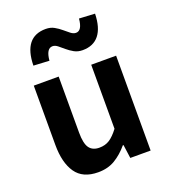

<svg xmlns="http://www.w3.org/2000/svg" viewBox="-151 -942 940 1065"><g transform="rotate(-20 318.5 -409.5)"><path d="M246 14Q155 14 114 -45.5Q73 -105 73 -210V-560H220V-229Q220 -165 239 -138.5Q258 -112 298 -112Q333 -112 358.5 -128.5Q384 -145 412 -182V-560H559V0H439L428 -80H424Q388 -37 345.5 -11.5Q303 14 246 14ZM396 -652Q368 -652 346.5 -664Q325 -676 307.5 -691Q290 -706 275 -718Q260 -730 245 -730Q208 -730 202 -660L109 -665Q112 -833 242 -833Q270 -833 291.5 -821Q313 -809 330.5 -794Q348 -779 363.5 -767Q379 -755 394 -755Q430 -755 436 -824L529 -819Q527 -737 493.5 -694.5Q460 -652 396 -652Z"/></g></svg>

Font: Chiron Sans HK TT
Style: Bold
Weight: 700
Designer: Ryoko NISHIZUKA 西塚涼子 (kana, bopomofo & ideographs); Paul D. Hunt (Latin, Greek & Cyrillic); Sandoll Communications 산돌커뮤니
Foundry: Adobe
Version: Version 2.022;hotconv 1.0.109;makeotfexe 2.5.65596